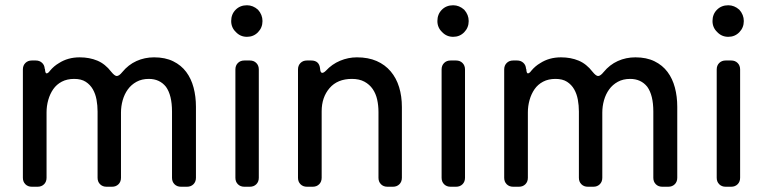

<svg xmlns="http://www.w3.org/2000/svg" viewBox="-20 -710 2916 730"><path d="M67 -34V-446Q67 -461 76.5 -470.5Q86 -480 101 -480H116Q130 -480 139.5 -471.5Q149 -463 150 -449L151 -447Q152 -431 157 -431Q163 -431 170 -441Q185 -459 204 -470Q238 -492 283 -492Q320 -492 350 -479.5Q380 -467 403 -437Q416 -421 424 -421Q433 -421 445 -436Q468 -464 499 -478Q530 -492 566 -492Q608 -492 638.5 -477Q669 -462 688 -436.5Q707 -411 716 -377Q725 -343 725 -304V-34Q725 -19 715.5 -9.5Q706 0 691 0H668Q653 0 643.5 -9.5Q634 -19 634 -34V-286Q634 -348 611 -380Q587 -410 546 -410Q519 -410 499 -399Q479 -388 466 -370Q453 -352 446.5 -329Q440 -306 440 -282V-34Q440 -19 430.5 -9.5Q421 0 406 0H385Q370 0 360.5 -9.5Q351 -19 351 -34V-286Q351 -309 347 -331Q343 -353 333 -370.5Q323 -388 306 -399Q289 -410 262 -410Q235 -410 215 -399.5Q195 -389 182.5 -371Q170 -353 163.5 -330Q157 -307 157 -283V-34Q157 -19 147.5 -9.5Q138 0 123 0H101Q86 0 76.5 -9.5Q67 -19 67 -34Z M919 -570Q894 -570 877 -588Q859 -605 859 -630Q859 -656 876 -673Q893 -690 919 -690Q942 -690 961 -673Q978 -654 978 -630Q978 -605 961 -587.5Q944 -570 919 -570ZM875 -34V-446Q875 -461 884.5 -470.5Q894 -480 909 -480H930Q945 -480 954.5 -470.5Q964 -461 964 -446V-34Q964 -19 954.5 -9.5Q945 0 930 0H909Q894 0 884.5 -9.5Q875 -19 875 -34Z M1113 -34V-446Q1113 -461 1122.5 -470.5Q1132 -480 1147 -480H1163Q1194 -480 1197 -449Q1198 -433 1205 -433Q1211 -433 1219 -441Q1242 -466 1273 -479Q1304 -492 1337 -492Q1380 -492 1412 -478Q1444 -464 1465.5 -438.5Q1487 -413 1497.5 -378.5Q1508 -344 1508 -303V-34Q1508 -19 1498.5 -9.5Q1489 0 1474 0H1453Q1438 0 1428.5 -9.5Q1419 -19 1419 -34V-284Q1419 -309 1414 -331.5Q1409 -354 1397 -371.5Q1385 -389 1365.5 -399.5Q1346 -410 1318 -410Q1263 -410 1233 -375Q1203 -340 1203 -287V-34Q1203 -19 1193.5 -9.5Q1184 0 1169 0H1147Q1132 0 1122.5 -9.5Q1113 -19 1113 -34Z M1703 -570Q1678 -570 1661 -588Q1643 -605 1643 -630Q1643 -656 1660 -673Q1677 -690 1703 -690Q1726 -690 1745 -673Q1762 -654 1762 -630Q1762 -605 1745 -587.5Q1728 -570 1703 -570ZM1659 -34V-446Q1659 -461 1668.5 -470.5Q1678 -480 1693 -480H1714Q1729 -480 1738.5 -470.5Q1748 -461 1748 -446V-34Q1748 -19 1738.5 -9.5Q1729 0 1714 0H1693Q1678 0 1668.5 -9.5Q1659 -19 1659 -34Z M1897 -34V-446Q1897 -461 1906.5 -470.5Q1916 -480 1931 -480H1946Q1960 -480 1969.5 -471.5Q1979 -463 1980 -449L1981 -447Q1982 -431 1987 -431Q1993 -431 2000 -441Q2015 -459 2034 -470Q2068 -492 2113 -492Q2150 -492 2180 -479.5Q2210 -467 2233 -437Q2246 -421 2254 -421Q2263 -421 2275 -436Q2298 -464 2329 -478Q2360 -492 2396 -492Q2438 -492 2468.5 -477Q2499 -462 2518 -436.5Q2537 -411 2546 -377Q2555 -343 2555 -304V-34Q2555 -19 2545.5 -9.5Q2536 0 2521 0H2498Q2483 0 2473.5 -9.5Q2464 -19 2464 -34V-286Q2464 -348 2441 -380Q2417 -410 2376 -410Q2349 -410 2329 -399Q2309 -388 2296 -370Q2283 -352 2276.5 -329Q2270 -306 2270 -282V-34Q2270 -19 2260.5 -9.5Q2251 0 2236 0H2215Q2200 0 2190.5 -9.5Q2181 -19 2181 -34V-286Q2181 -309 2177 -331Q2173 -353 2163 -370.5Q2153 -388 2136 -399Q2119 -410 2092 -410Q2065 -410 2045 -399.5Q2025 -389 2012.5 -371Q2000 -353 1993.5 -330Q1987 -307 1987 -283V-34Q1987 -19 1977.5 -9.5Q1968 0 1953 0H1931Q1916 0 1906.5 -9.5Q1897 -19 1897 -34Z M2749 -570Q2724 -570 2707 -588Q2689 -605 2689 -630Q2689 -656 2706 -673Q2723 -690 2749 -690Q2772 -690 2791 -673Q2808 -654 2808 -630Q2808 -605 2791 -587.5Q2774 -570 2749 -570ZM2705 -34V-446Q2705 -461 2714.5 -470.5Q2724 -480 2739 -480H2760Q2775 -480 2784.5 -470.5Q2794 -461 2794 -446V-34Q2794 -19 2784.5 -9.5Q2775 0 2760 0H2739Q2724 0 2714.5 -9.5Q2705 -19 2705 -34Z"/></svg>

Font: Higure Gothic Medium
Style: Regular
Weight: 500
Designer: Yoshimichi Ohira
Foundry: Positype
Version: Version 1.000